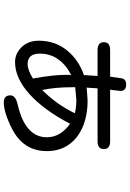

<svg xmlns="http://www.w3.org/2000/svg" viewBox="148 -798 703 1040"><g transform="rotate(90 500.0 -278.5)"><path d="M535 53Q497 53 497 17Q497 -11 546 -22Q724 -63 724 -180Q724 -254 651 -306Q576 -163 489.5 -85.5Q403 -8 317 -8Q270 -8 235.5 -44Q201 -80 201 -136Q201 -225 253 -289Q305 -353 387 -381L392 -455H252Q209 -455 209 -489Q209 -523 252 -523H396L405 -588Q411 -610 438 -610Q473 -610 473 -579L469 -542L466 -523H746Q788 -523 788 -489Q788 -455 746 -455H459L456 -409L455 -396L524 -401Q606 -401 668 -374.5Q730 -348 764.5 -298.5Q799 -249 799 -180Q799 -53 677 9Q589 53 535 53ZM468 -155Q507 -194 538.5 -238Q570 -282 594 -332Q577 -336 559.5 -338Q542 -340 523 -340L453 -334V-317Q453 -224 468 -155ZM328 -76Q359 -76 406 -105Q396 -156 390.5 -207.5Q385 -259 386 -312Q271 -251 271 -142Q271 -76 328 -76Z"/></g></svg>

Font: Huninn
Style: Regular
Weight: 400
Designer: justfont
Foundry: justfont
Version: Version 1.003